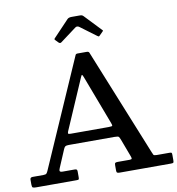

<svg xmlns="http://www.w3.org/2000/svg" viewBox="-102 -1071 1075 1163"><g transform="rotate(-10 436.0 -490.0)"><path d="M0 -22V-51.5Q0 -66 15.5 -66H81Q96.5 -66 101 -71Q105.5 -76 110 -86L400.5 -748.5Q403.5 -755 414 -755H469.5Q482 -755 485 -747L751 -89.5Q756 -77 759 -71.5Q762 -66 779.5 -66H857Q867.5 -66 870 -63.5Q872.5 -61 872.5 -50V-18Q872.5 -6 870 -3Q867.5 0 855.5 0H539.5Q529 0 524.5 -2.8Q520 -5.5 520 -17V-49.5Q520 -60.5 524.2 -63.2Q528.5 -66 538.5 -66H612Q625.5 -66 625.8 -71.5Q626 -77 623 -85L582.5 -193Q576.5 -209 572.2 -213.8Q568 -218.5 545 -218.5H266Q249.5 -218.5 243.8 -214.8Q238 -211 233 -199.5L186.5 -90Q181 -78 183.2 -72Q185.5 -66 201.5 -66H273.5Q283 -66 286.5 -63Q290 -60 290 -50.5V-16.5Q290 -4.5 287.5 -2.2Q285 0 273 0H26Q11 0 5.5 -3Q0 -6 0 -22ZM409 -609.5 275 -300Q271.5 -290.5 273 -287Q274.5 -283.5 289 -283.5H521.5Q543.5 -283.5 544.5 -287.8Q545.5 -292 539.5 -307.5L426 -607.5Q420 -622.5 417.2 -622.5Q414.5 -622.5 409 -609.5ZM310.5 -841.5 296 -856.5Q290.5 -862.5 290.5 -864.5Q290.5 -866.5 296 -872L390 -971Q398 -979.5 416.5 -979.5H466Q476 -979.5 480.2 -977.5Q484.5 -975.5 489 -971L585 -870Q589 -866.5 589 -864.8Q589 -863 585 -859L565.5 -839.5Q560 -834 558 -834.2Q556 -834.5 549.5 -839L452 -911.5Q439 -921 427 -912L328.5 -838.5Q320 -832 310.5 -841.5Z"/></g></svg>

Font: Besley* Medium
Style: Regular
Weight: 500
Designer: Owen Earl
Foundry: indestructible type*
Version: Version 3.000; ttfautohint (v1.8.3)